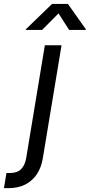

<svg xmlns="http://www.w3.org/2000/svg" viewBox="-116 -770 464 994"><path d="M116.2 -535.6H202.6L105.5 50.3Q97.7 97.2 75 131.6Q52.2 166 15.1 185.1Q-22 204.1 -71.8 204.1H-95.7L-82.5 125.5H-62.5Q-26.9 125.5 -6.6 105.5Q13.7 85.4 20 45.9ZM102.1 -615.2H17.1L17.6 -618.2L153.3 -749.5H235.8L328.6 -618.2L328.1 -615.2H241.7L187 -700.7Z"/></svg>

Font: Inter 20pt
Style: Italic
Weight: 400
Italic angle: -9.3988°
Version: Version 4.001;git-66647c0bb